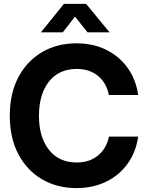

<svg xmlns="http://www.w3.org/2000/svg" viewBox="-20 -964 766 996"><path d="M376.5 11.7Q276.4 11.7 198.2 -33.9Q120.1 -79.6 75.4 -163.8Q30.8 -248 30.8 -363.3Q30.8 -479.5 75.4 -563.7Q120.1 -647.9 198.2 -693.6Q276.4 -739.3 376.5 -739.3Q461.9 -739.3 530 -706.1Q598.1 -672.9 641.6 -612.5Q685.1 -552.2 696.8 -471.2H544.9Q531.7 -535.6 487.5 -571Q443.4 -606.4 378.4 -606.4Q285.6 -606.4 233.9 -540.8Q182.1 -475.1 182.1 -363.3Q182.1 -252.4 233.9 -186.8Q285.6 -121.1 378.4 -121.1Q442.9 -121.1 487.1 -156.2Q531.2 -191.4 545.4 -255.4H696.8Q685.1 -174.3 641.6 -114.3Q598.1 -54.2 530 -21.2Q461.9 11.7 376.5 11.7ZM305.7 -796.4H192.9V-796.9L311.5 -943.8H426.8L547.9 -796.9V-796.4H434.1L369.1 -877.9Z"/></svg>

Font: Inter Display
Style: Bold
Weight: 700
Designer: Rasmus Andersson
Foundry: rsms
Version: Version 4.001;git-9221beed3